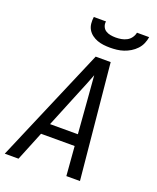

<svg xmlns="http://www.w3.org/2000/svg" viewBox="-171 -1054 942 1154"><g transform="rotate(20 300.0 -477.5)"><path d="M3 0 317 -735H413L484 0H397L382 -187H167L91 0ZM198 -260H376L358 -490Q355 -524 352.5 -558Q350 -592 347 -627Q334 -592 320 -558Q306 -524 292 -490ZM379 -815Q358 -815 337 -817.5Q316 -820 297 -827Q278 -834 262 -846Q246 -858 236 -875Q226 -892 224 -913Q222 -934 225 -955H303Q300 -938 306.5 -922.5Q313 -907 326.5 -898.5Q340 -890 356.5 -887Q373 -884 390 -884Q408 -884 425.5 -887Q443 -890 459.5 -898.5Q476 -907 487 -922.5Q498 -938 501 -955H579Q576 -934 567 -913Q558 -892 542 -875Q526 -858 506 -846Q486 -834 465 -827Q444 -820 422 -817.5Q400 -815 379 -815Z"/></g></svg>

Font: Iosevka SS04 Extended
Style: Italic
Weight: 400
Width: 7
Italic angle: -9°
Monospace: yes
Designer: Belleve Invis
Foundry: Belleve Invis
Version: Version 19.0.0; ttfautohint (v1.8.4)